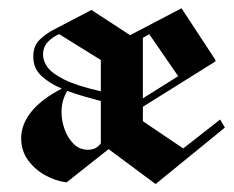

<svg xmlns="http://www.w3.org/2000/svg" viewBox="-20 -448 580 476"><path d="M145 4.2Q118.3 0.8 92.5 -13.3Q66.7 -27.5 49.6 -50.8Q32.5 -74.2 32.5 -105.8Q32.5 -140 58.3 -171.7Q84.2 -203.3 133.3 -228.3Q103.3 -240.8 82.9 -259.6Q62.5 -278.3 62.5 -307.5Q62.5 -335 79.2 -350.4Q95.8 -365.8 114.2 -375L206.7 -423.3L302.5 -360.8L430 -427.5L514.2 -299.2V-295.8L334.2 -183.3V-147.5L434.2 -80L525.8 -151.7L537.5 -131.7L365.8 8.3L249.2 -78.3ZM334.2 -340.8V-204.2L421.7 -259.2L350 -363.3L334.2 -354.2V-340.8ZM86.7 -312.5Q86.7 -296.7 97.9 -281.2Q109.2 -265.8 140 -250.4Q170.8 -235 230 -221.7V-299.2L126.7 -363.3Q111.7 -357.5 99.2 -344.6Q86.7 -331.7 86.7 -312.5ZM198.3 -76.7Q218.3 -76.7 230 -92.5V-197.5Q210.8 -202.5 189.2 -208.8Q167.5 -215 146.7 -222.5Q132.5 -199.2 132.5 -170Q132.5 -149.2 140 -127.9Q147.5 -106.7 162.1 -91.7Q176.7 -76.7 198.3 -76.7Z"/></svg>

Font: Manufacturing Consent
Style: Regular
Weight: 400
Version: Version 3.000; ttfautohint (v1.8.4.7-5d5b)